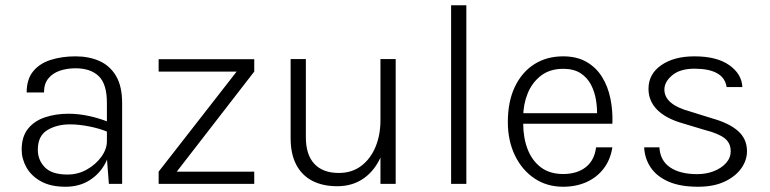

<svg xmlns="http://www.w3.org/2000/svg" viewBox="-20 -700 2930 731"><path d="M394.5 0 387 -98.5V-308.5Q387 -380 356 -410Q325 -440 267.5 -440Q235.5 -440 208 -430.8Q180.5 -421.5 164 -401.2Q147.5 -381 147.5 -348H81.5Q81.5 -398.5 106.5 -428.8Q131.5 -459 173.8 -472.2Q216 -485.5 267.5 -485.5Q318.5 -485.5 358.5 -467.8Q398.5 -450 421.8 -410.8Q445 -371.5 445 -307.5V0ZM229.5 11Q172.5 11 135.5 -9.8Q98.5 -30.5 80.5 -63Q62.5 -95.5 62.5 -130Q62.5 -180 86.8 -210Q111 -240 151.8 -253.5Q192.5 -267 241 -267Q277.5 -267 316.8 -258.8Q356 -250.5 392 -236V-197Q361 -210.5 320.5 -218.5Q280 -226.5 247 -226.5Q196 -226.5 160 -204.5Q124 -182.5 124 -130Q124 -90.5 150.8 -63Q177.5 -35.5 237 -35.5Q277.5 -35.5 311.5 -55Q345.5 -74.5 366.2 -103.5Q387 -132.5 387 -162H401.5Q401.5 -116.5 380.2 -77Q359 -37.5 320.2 -13.2Q281.5 11 229.5 11Z M584 0V-46.5L881 -427.5H584V-474.5H948V-427.5L653 -46.5H948V0Z M1428.5 -475H1486.5V0H1428.5ZM1086.5 -475H1144.5V-177Q1144.5 -111 1176.8 -76.2Q1209 -41.5 1270 -41.5Q1320 -41.5 1355.5 -68.5Q1391 -95.5 1409.8 -141Q1428.5 -186.5 1428.5 -241.5H1456Q1456 -165.5 1432.5 -109Q1409 -52.5 1366 -21.8Q1323 9 1264 9Q1209 9 1169.2 -11.5Q1129.5 -32 1108 -72.8Q1086.5 -113.5 1086.5 -174Z M1697.5 0V-680H1755.5V0Z M2124 11Q2062 11 2014.8 -20.8Q1967.5 -52.5 1940.5 -108.2Q1913.5 -164 1913.5 -235.5Q1913.5 -313.5 1940.2 -369.5Q1967 -425.5 2014.2 -455.5Q2061.5 -485.5 2124 -485.5Q2176.5 -485.5 2213.2 -464.2Q2250 -443 2272.5 -406.5Q2295 -370 2304.2 -324Q2313.5 -278 2311.5 -229H1961V-269H2276L2253 -254Q2254.5 -286.5 2249.2 -318.8Q2244 -351 2229.8 -378Q2215.5 -405 2190 -421.5Q2164.5 -438 2124.5 -438Q2073.5 -438 2039.5 -411.8Q2005.5 -385.5 1988.8 -343.8Q1972 -302 1972 -254.5V-230Q1972 -175.5 1988.8 -132Q2005.5 -88.5 2039.2 -63Q2073 -37.5 2124 -37.5Q2176.5 -37.5 2209.8 -63.2Q2243 -89 2249.5 -139H2311.5Q2304 -91.5 2278.2 -58Q2252.5 -24.5 2213 -6.8Q2173.5 11 2124 11Z M2638 11Q2569 11 2524.2 -9Q2479.5 -29 2457 -63Q2434.5 -97 2432.5 -139H2490.5Q2493.5 -88.5 2531.2 -62.8Q2569 -37 2634.5 -37Q2668.5 -37 2697.5 -48.2Q2726.5 -59.5 2744.2 -79.2Q2762 -99 2762 -124Q2762 -156 2738.5 -174Q2715 -192 2664 -205L2577.5 -231Q2515 -249 2482 -282.2Q2449 -315.5 2449 -362Q2449 -418 2497.5 -451.8Q2546 -485.5 2624 -485.5Q2709 -485.5 2756.5 -452Q2804 -418.5 2806.5 -368.5H2746.5Q2741 -404 2710 -421.2Q2679 -438.5 2624 -438.5Q2569.5 -438.5 2539.5 -413.5Q2509.5 -388.5 2509.5 -359Q2509.5 -302 2607.5 -275.5L2692.5 -249Q2756.5 -231 2790.2 -201Q2824 -171 2824 -124Q2824 -89.5 2801.8 -58.5Q2779.5 -27.5 2738 -8.2Q2696.5 11 2638 11Z"/></svg>

Font: Karla Light
Style: Regular
Weight: 300
Designer: Jonathan Pinhorn
Version: Version 2.004;gftools[0.9.33]